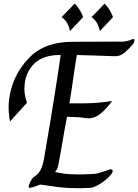

<svg xmlns="http://www.w3.org/2000/svg" viewBox="-20 -1018 746 1037"><path d="M694.9 -806.7Q706.7 -809.7 705.9 -798.5Q705.1 -787.2 694.9 -775.9Q679 -756.4 654.1 -734.6Q629.2 -712.8 598.5 -714.4Q546.7 -716.4 496.7 -717.9Q446.7 -719.5 394.9 -721Q383.6 -653.3 374.9 -590.3Q366.2 -527.2 354.9 -460H435.9Q469.2 -460 507.2 -463.1Q545.1 -466.2 585.6 -472.8Q517.9 -379 461.5 -379Q453.3 -379 445.1 -379.7Q436.9 -380.5 429.2 -382.1Q403.6 -385.6 389.7 -385.6Q375.9 -385.6 342.1 -387.2Q329.2 -322.6 318.5 -257.4Q307.7 -192.3 294.9 -127.2Q293.3 -116.4 288.5 -106.4Q283.6 -96.4 280.5 -93.3L277.4 -88.7Q290.3 -85.6 320.8 -80.8Q351.3 -75.9 409.7 -75.9Q427.2 -75.9 447.4 -76.7Q467.7 -77.4 490.3 -79Q496.4 -79 508.7 -82.3Q521 -85.6 533.1 -89.5Q545.1 -93.3 555.6 -96.7Q566.2 -100 569.2 -101.5Q577.4 -106.7 586.2 -100Q594.9 -93.3 575.9 -70.8Q553.3 -45.1 520.3 -25.1Q487.2 -5.1 470.8 -3.6Q463.1 -3.6 446.9 -2.6Q430.8 -1.5 411.3 -1.5Q383.6 -1.5 357.2 -2.6Q330.8 -3.6 319.5 -5.1Q312.8 -5.1 294.4 -7.4Q275.9 -9.7 254.9 -13.1Q233.8 -16.4 216.9 -18.7Q200 -21 196.4 -21Q188.7 -17.9 169.5 -10.8Q150.3 -3.6 138.5 -3.6Q133.8 -3.6 134.9 -10.8Q135.9 -17.9 139.7 -27.4Q143.6 -36.9 149.2 -45.9Q154.9 -54.9 160 -60Q174.4 -69.2 183.3 -78.2Q192.3 -87.2 199.5 -100.8Q206.7 -114.4 212.3 -135.4Q217.9 -156.4 222.6 -190.3Q242.1 -300 254.9 -380Q267.7 -460 277.4 -521Q287.2 -582.1 294.4 -629.7Q301.5 -677.4 307.7 -721H301.5Q217.9 -721 167.7 -677.4Q117.9 -629.2 112.8 -557.9Q107.7 -514.4 125.6 -463.1L33.8 -361.5Q29.2 -388.7 27.4 -413.6Q25.6 -438.5 27.2 -461.5Q33.8 -540 66.2 -605.4Q98.5 -670.8 153.3 -721Q233.8 -792.3 372.8 -792.3L622.6 -793.3Q633.8 -792.3 646.7 -793.3Q672.8 -796.4 692.3 -805.1ZM357.9 -850.3Q353.3 -872.8 345.9 -887.2Q338.5 -901.5 330.8 -909.7Q322.6 -919.5 312.8 -925.6L383.6 -998.5Q392.3 -990.3 400 -979Q407.7 -969.2 415.1 -956.4Q422.6 -943.6 429.2 -925.6ZM519.5 -850.3Q514.4 -872.8 507.2 -887.2Q500 -901.5 492.3 -909.7Q483.6 -919.5 474.4 -925.6L545.1 -998.5Q553.3 -990.3 561.5 -979Q569.2 -969.2 576.4 -956.4Q583.6 -943.6 590.3 -925.6Z"/></svg>

Font: MM Jasmine
Style: Regular
Weight: 400
Designer: Khon Soe Zaw Thu
Version: Version 1.00 July 11, 2016, initial release